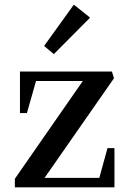

<svg xmlns="http://www.w3.org/2000/svg" viewBox="-20 -808 558 827"><path d="M44 -1V-38L345 -471L351 -459H120L139 -473L96 -321H66V-500H462L471 -471L163 -29L157 -42H423L404 -28L443 -170H473V-1ZM212 -575 170 -610 298 -788 368 -732Z"/></svg>

Font: Wittgenstein Medium
Style: Regular
Weight: 500
Designer: Jörg Drees
Foundry: Jörg Drees
Version: Version 1.500